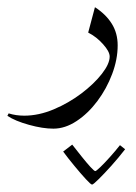

<svg xmlns="http://www.w3.org/2000/svg" viewBox="-76 -198 373 528"><path d="M-55.7 120.6 -52.2 113.8Q-32.2 120.1 -9.3 120.1Q30.3 120.1 71.5 102.8Q112.8 85.4 147.7 59.1Q182.6 32.7 204.1 5.1Q225.6 -22.5 225.6 -42.5Q225.6 -56.2 207.5 -76.4Q189.5 -96.7 166.5 -108.4L185.1 -178.2Q215.3 -158.7 231.4 -132.8Q247.6 -106.9 247.6 -73.2Q247.6 -34.7 232.4 5.6Q217.3 45.9 191.7 80.1Q166 114.3 134.5 135Q103 155.8 70.8 155.8Q41.5 155.8 3.7 145.3Q-34.2 134.8 -55.7 120.6ZM97.7 218.8 122.6 199.7Q135.3 215.8 148.7 232.7Q162.1 249.5 172.6 261Q183.1 272.5 186 272.5Q188.5 272.5 200 261.5Q211.4 250.5 226.3 233.9Q241.2 217.3 253.9 201.2L268.1 212.4Q250 235.8 230 258.1Q210 280.3 195.1 294.9Q180.2 309.6 177.2 309.6Q173.8 309.6 159.9 294.4Q146 279.3 128.7 258.3Q111.3 237.3 97.7 218.8Z"/></svg>

Font: Lateef Light
Style: Regular
Weight: 300
Designer: SIL International
Foundry: SIL International
Version: Version 4.200